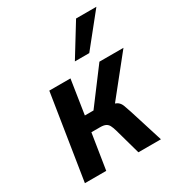

<svg xmlns="http://www.w3.org/2000/svg" viewBox="-178 -867 910 982"><g transform="rotate(-30 276.5 -376.0)"><path d="M36 0 115 -501H240L209 -300H260L411 -501H553L353 -251L351 -282Q379 -276 390 -267Q401 -258 407 -243Q413 -228 422 -200L485 0H352L309 -154Q303 -174 297 -185.5Q291 -197 279.5 -203Q268 -209 246 -209H195L162 0ZM303 -565 418 -752H538L388 -565Z"/></g></svg>

Font: Nunito Sans 7pt Condensed
Style: Bold Italic
Weight: 700
Width: 3
Italic angle: -9°
Designer: Vernon Adams
Foundry: Vernon Adams
Version: Version 3.101;gftools[0.9.27]